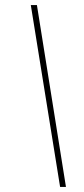

<svg xmlns="http://www.w3.org/2000/svg" viewBox="-20 -734 331 754"><path d="M216 0 101 -714H125L239 0Z"/></svg>

Font: Noto Sans Disp Thin
Style: Italic
Weight: 100
Italic angle: -12°
Designer: Monotype Design Team
Foundry: Monotype Imaging Inc.
Version: Version 2.000;GOOG;noto-source:20170915:90ef993387c0